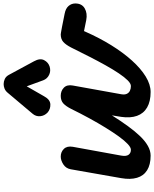

<svg xmlns="http://www.w3.org/2000/svg" viewBox="86 -948 868 1081"><g transform="rotate(-90 520.5 -408.0)"><path d="M184 5.5Q133.5 5.5 102 -14.2Q70.5 -34 59.5 -71.2Q48.5 -108.5 57.5 -160L107.5 -444.5Q112.5 -471.5 135 -486Q157.5 -500.5 179 -500.5Q205 -500.5 222.2 -482.8Q239.5 -465 234 -432.5L184.5 -160.5Q179.5 -132 189 -118.8Q198.5 -105.5 217.5 -105.5Q230.5 -105.5 249.5 -123.2Q268.5 -141 291.8 -173Q315 -205 341.2 -247.5Q367.5 -290 394.5 -339.5Q421.5 -389 447.5 -442Q462.5 -471.5 478.2 -486Q494 -500.5 521 -500.5Q549 -500.5 567 -482.8Q585 -465 579 -432.5L530 -160.5Q526.5 -141 532 -129Q537.5 -117 549.2 -111.2Q561 -105.5 576 -105.5Q590 -105.5 608 -123.5Q626 -141.5 647.5 -173.5Q669 -205.5 692.8 -248Q716.5 -290.5 741.8 -340Q767 -389.5 793 -442Q808.5 -472 824.5 -486.2Q840.5 -500.5 867 -500.5Q869.5 -500.5 878.2 -499Q887 -497.5 911 -493Q935 -488.5 983.5 -478.5Q1012.5 -473 1026.8 -456.5Q1041 -440 1041 -418.5Q1041 -381.5 1013.2 -365.5Q985.5 -349.5 947 -357L885.5 -369.5L881 -359.5Q847 -282.5 805.8 -216Q764.5 -149.5 719.8 -99.8Q675 -50 629.8 -22.2Q584.5 5.5 542.5 5.5Q489.5 5.5 455.5 -14.2Q421.5 -34 408.2 -71.2Q395 -108.5 402.5 -160L411 -212.5Q379.5 -162.5 350.2 -122.2Q321 -82 293.5 -53.5Q266 -25 238.8 -9.8Q211.5 5.5 184 5.5ZM685.5 -563Q661 -555.5 639 -566Q617 -576.5 608.5 -599L574.5 -692L518 -593.5Q499.5 -560 472.8 -559Q446 -558 427 -574.5Q408.5 -592 406.2 -616.2Q404 -640.5 420.5 -659.5L538.5 -799.5Q549 -812 561.8 -817Q574.5 -822 587 -822Q601.5 -822 615.8 -815.5Q630 -809 639 -792.5L715.5 -651Q734 -617.5 721.8 -594Q709.5 -570.5 685.5 -563Z"/></g></svg>

Font: Edu AU VIC WA NT Pre SemiBold
Style: Regular
Weight: 600
Designer: Tina and Corey Anderson, Eben Sorkin, Mirko Velimirovic
Foundry: Google for Education
Version: Version 1.001